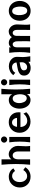

<svg xmlns="http://www.w3.org/2000/svg" viewBox="1634 -2275 652 3960"><g transform="rotate(-90 1960.0 -295.0)"><path d="M433.6 -141.1 490.2 -99.6Q461.9 -47.9 409.7 -19.3Q357.4 9.3 296.4 9.3Q199.2 9.3 136.2 -52.5Q73.2 -114.3 73.2 -211.7Q73.2 -309.1 135.7 -374.5Q198.2 -439.9 295.9 -439.9Q350.1 -439.9 397 -414.8Q443.8 -389.6 467.8 -343.3L413.1 -311Q396.5 -338.4 369.6 -355Q342.8 -371.6 307.4 -371.6Q272 -371.6 242.2 -347.7Q184.6 -301.8 184.6 -214.4Q184.6 -127.9 239.3 -84Q268.1 -61 307.4 -61Q346.7 -61 379.6 -83.3Q412.6 -105.5 433.6 -141.1Z M654.3 -385.7Q693.8 -440.9 757.8 -440.9Q803.7 -440.9 844 -414.1Q884.3 -387.2 907.5 -344.5Q930.7 -301.8 930.7 -256.3Q930.7 -256.3 923.3 -88.9Q923.3 -42.5 929.7 0H816.4V-255.4Q816.4 -296.4 794.7 -327.9Q772.9 -359.4 734.1 -359.4Q695.3 -359.4 674.8 -327.9Q654.3 -296.4 654.3 -255.4V0H542.5Q557.1 -147.9 557.1 -295.4Q557.1 -442.9 542.5 -589.4H654.3Z M1115.7 -429.7V0H1004.4Q1019.5 -110.4 1019.5 -215.1Q1019.5 -319.8 1004.4 -429.7ZM1061.8 -600.6Q1087.9 -600.6 1106.9 -581.5Q1126 -562.5 1126 -536.4Q1126 -510.3 1106.9 -491.2Q1087.9 -472.2 1061.8 -472.2Q1035.6 -472.2 1016.6 -491.2Q997.6 -510.3 997.6 -536.4Q997.6 -562.5 1016.6 -581.5Q1035.6 -600.6 1061.8 -600.6Z M1323.2 -270H1508.3Q1505.9 -311 1479.5 -342Q1453.1 -373 1413.6 -373Q1374 -373 1351.1 -342.5Q1328.1 -312 1323.2 -270ZM1624 -240.7Q1624 -240.7 1623.5 -199.2H1320.3Q1323.2 -138.2 1357.2 -98.6Q1391.1 -59.1 1450.7 -59.1Q1492.7 -59.1 1531.5 -80.6Q1570.3 -102.1 1595.7 -137.2L1626 -78.6Q1590.3 -37.1 1539.6 -14.4Q1488.8 8.3 1433.6 8.3Q1334 8.3 1267.8 -55.2Q1201.7 -118.7 1201.7 -216.3Q1201.7 -314 1263.7 -377.2Q1325.7 -440.4 1418.2 -440.4Q1510.7 -440.4 1567.4 -384.8Q1624 -329.1 1624 -240.7Z M1834 -313.5Q1813.5 -272 1813.5 -235.4Q1813.5 -198.7 1819.1 -173.3Q1824.7 -147.9 1836.2 -124Q1847.7 -100.1 1868.4 -85Q1889.2 -69.8 1911.9 -69.8Q1934.6 -69.8 1949.5 -79.3Q1964.4 -88.9 1972.9 -103.3Q1981.4 -117.7 1987.1 -136.7Q1992.7 -155.8 1994.6 -172.9Q1996.6 -189.9 1996.6 -210.4Q1996.6 -231 1992.7 -254.6Q1988.8 -278.3 1980 -303.5Q1971.2 -328.6 1952.6 -344.2Q1934.1 -359.9 1908.7 -359.9Q1883.3 -359.9 1864 -346.9Q1844.7 -334 1834 -313.5ZM2108.9 0H2004.9L1995.1 -65.4Q1981 -30.8 1949 -11Q1917 8.8 1880.1 8.8Q1843.3 8.8 1813.5 -4.4Q1783.7 -17.6 1762.9 -40Q1742.2 -62.5 1727.5 -91.8Q1712.9 -121.1 1706.1 -153.1Q1699.2 -185.1 1699.2 -218.3Q1699.2 -251.5 1706.1 -283.2Q1712.9 -314.9 1727.5 -343.5Q1742.2 -372.1 1762.7 -393.6Q1808.6 -439.9 1878.9 -439.9Q1916.5 -439.9 1948.2 -421.6Q1980 -403.3 1995.1 -370.6V-592.8H2108.9Q2094.2 -444.8 2094.2 -296.4Q2094.2 -147.9 2108.9 0Z M2296.9 -429.7V0H2185.5Q2200.7 -110.4 2200.7 -215.1Q2200.7 -319.8 2185.5 -429.7ZM2242.9 -600.6Q2269 -600.6 2288.1 -581.5Q2307.1 -562.5 2307.1 -536.4Q2307.1 -510.3 2288.1 -491.2Q2269 -472.2 2242.9 -472.2Q2216.8 -472.2 2197.8 -491.2Q2178.7 -510.3 2178.7 -536.4Q2178.7 -562.5 2197.8 -581.5Q2216.8 -600.6 2242.9 -600.6Z M2655.8 -165.5Q2655.8 -190.4 2654.3 -216.3Q2644 -213.9 2623.8 -210.4Q2603.5 -207 2587.4 -204.1Q2571.3 -201.2 2551.8 -195.1Q2532.2 -189 2519.5 -180.7Q2488.8 -162.1 2488.8 -129.6Q2488.8 -97.2 2506.1 -79.3Q2523.4 -61.5 2558.8 -61.5Q2594.2 -61.5 2625 -92.3Q2655.8 -123 2655.8 -165.5ZM2767.6 -270Q2767.6 -270 2763.2 -147.5Q2763.2 -92.8 2779.3 3.9H2666.5L2665 -35.6Q2613.8 11.2 2541.3 11.2Q2468.8 11.2 2425 -25.4Q2381.3 -62 2381.3 -124Q2381.3 -182.6 2418.5 -211.9Q2455.6 -240.7 2494.1 -249.8Q2532.7 -258.8 2555.9 -262.7Q2579.1 -266.6 2606.9 -271.2Q2634.8 -275.9 2651.9 -280.3Q2648.4 -323.2 2621.3 -347.9Q2594.2 -372.6 2555.2 -372.6Q2516.1 -372.6 2485.4 -354.2Q2454.6 -335.9 2439 -305.7L2389.2 -347.7Q2421.9 -390.6 2470.7 -414.6Q2519.5 -438.5 2572 -438.5Q2624.5 -438.5 2668 -418.9Q2711.4 -399.4 2739.5 -360.1Q2767.6 -320.8 2767.6 -270Z M2963.9 -393.1Q2998 -439.9 3057.1 -439.9Q3092.3 -439.9 3124 -422.9Q3155.8 -405.8 3174.3 -376.5Q3191.4 -406.7 3222.9 -423.8Q3254.4 -440.9 3293.2 -440.9Q3332 -440.9 3366.2 -416Q3400.4 -391.1 3418.5 -353Q3436.5 -314.9 3436.5 -273.9Q3436.5 -273.9 3429.2 -93.3Q3429.2 -43 3436 0H3323.2L3323.7 -270Q3323.7 -319.8 3298.8 -344.7Q3284.2 -359.4 3261.5 -359.4Q3238.8 -359.4 3224.1 -344.7Q3199.7 -320.3 3199.7 -270L3199.2 0H3087.4Q3090.8 -48.3 3090.8 -86.4Q3090.8 -124.5 3087.9 -274.9Q3087.9 -305.7 3070.8 -332.5Q3053.7 -359.4 3027.8 -359.4Q3002 -359.4 2987.8 -344.7Q2964.8 -321.3 2963.9 -270L2963.4 0H2850.6Q2865.7 -106 2865.7 -215.1Q2865.7 -324.2 2851.1 -430.7H2963.9Z M3643.6 -317.4Q3628.4 -273.9 3628.4 -239.5Q3628.4 -205.1 3630.1 -185.1Q3631.8 -165 3637.9 -141.4Q3644 -117.7 3653.8 -100.6Q3676.8 -59.6 3721.7 -59.6Q3746.1 -59.6 3763.7 -74Q3781.2 -88.4 3789.6 -111.8Q3797.9 -135.3 3801.3 -157.2Q3804.7 -179.2 3804.7 -201.2Q3804.7 -223.1 3802.7 -243.2Q3800.8 -263.2 3794.9 -287.4Q3789.1 -311.5 3779.3 -328.9Q3769.5 -346.2 3751.7 -358.2Q3733.9 -370.1 3710.2 -370.1Q3686.5 -370.1 3669.2 -355.5Q3651.9 -340.8 3643.6 -317.4ZM3896.2 -324.5Q3920.4 -273.4 3920.4 -212.9Q3920.4 -152.3 3896.2 -102.1Q3872.1 -51.8 3825 -20.8Q3777.8 10.3 3716.1 10.3Q3654.3 10.3 3607.2 -20.5Q3560.1 -51.3 3536.1 -101.6Q3512.2 -151.9 3512.2 -212.6Q3512.2 -273.4 3536.4 -324.7Q3560.5 -376 3607.7 -407.7Q3654.8 -439.5 3716.1 -439.5Q3777.3 -439.5 3824.7 -407.5Q3872.1 -375.5 3896.2 -324.5Z"/></g></svg>

Font: Rachana
Style: Bold
Weight: 700
Designer: Hussain KH
Foundry: Hussain KH, Rajeesh K Nambiar, Santhosh Thottingal, Swathanthra Malayalam Computing (http://smc.org.in)
Version: Version 7.0.0+20221109